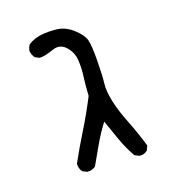

<svg xmlns="http://www.w3.org/2000/svg" viewBox="-116 -584 732 801"><g transform="rotate(-20 250.0 -183.0)"><path d="M368.2 125 348.6 115.2Q325.2 74.2 309.6 30.3Q293.9 -13.7 278.3 -59.6Q248 -19.5 224.6 21.5Q201.2 62.5 177.7 103.5Q162.1 115.2 140.6 113.3L121.1 103.5Q109.4 87.9 111.3 66.4Q144.5 5.9 181.6 -54.2Q218.8 -114.3 253.9 -182.6Q255.9 -223.6 261.2 -262.7Q266.6 -301.8 264.2 -337.9Q261.7 -374 237.3 -400.4Q212.9 -426.8 177.7 -414.1Q142.6 -401.4 117.2 -401.4L97.7 -411.1Q87.9 -424.8 85.9 -442.4Q87.9 -458 97.7 -469.7Q123 -485.4 153.3 -489.3Q183.6 -493.2 221.7 -489.3Q259.8 -485.4 292.5 -456.1Q325.2 -426.8 332 -401.4Q338.9 -376 337.9 -307.6Q336.9 -239.3 333 -208Q329.1 -176.8 338.9 -129.9Q348.6 -83 372.1 -23.9Q395.5 35.2 413.1 95.7L403.3 115.2Q389.6 127 368.2 125Z"/></g></svg>

Font: NaikaiFont
Style: Regular-Lite
Weight: 400
Version: Version 1.67